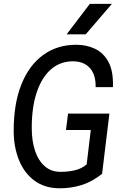

<svg xmlns="http://www.w3.org/2000/svg" viewBox="-20 -976 640 1010"><path d="M295.5 14.5Q215.5 14.5 161.2 -25.8Q107 -66 79.5 -134.8Q52 -203.5 52 -288Q52 -430.5 92.5 -531.8Q133 -633 207 -686.8Q281 -740.5 381 -740.5Q434.5 -740.5 479.5 -719.5Q524.5 -698.5 550.8 -649.8Q577 -601 574 -517.5H483Q484 -547.5 477 -572.5Q470 -597.5 454.8 -615.8Q439.5 -634 416.5 -643.8Q393.5 -653.5 363 -653.5Q297.5 -653.5 249 -612Q200.5 -570.5 173.8 -492Q147 -413.5 147 -302.5Q147 -234.5 164.5 -182.5Q182 -130.5 215.8 -101.2Q249.5 -72 299 -72Q337 -72 372.8 -80Q408.5 -88 436 -111.5L457.5 -292H327L338 -378.5H555.5L517 -61.5Q463 -19 408.2 -2.2Q353.5 14.5 295.5 14.5ZM431 -795.5H330.5L452.5 -955.5H568.5Z"/></svg>

Font: Spline Sans Mono
Style: Italic
Weight: 400
Italic angle: -4°
Monospace: yes
Designer: Eben Sorkin, Mirko Velimirovic
Foundry: Sorkin Type
Version: Version 1.004